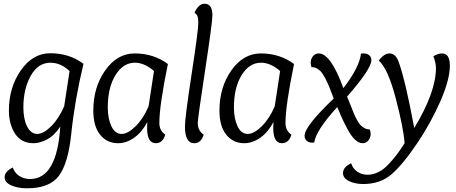

<svg xmlns="http://www.w3.org/2000/svg" viewBox="-20 -762 2460 1035"><path d="M181 -40Q214 -40 255 -80.5Q296 -121 326 -189Q339 -279 355 -379Q307 -424 252 -424Q185 -424 145.5 -353Q106 -282 106 -183Q106 -119 126.5 -79.5Q147 -40 181 -40ZM251 -475Q354 -475 430 -418Q383 -222 364 -40Q348 117 298 185Q248 253 126 253Q75 253 40 237Q5 221 5 194Q5 162 49 141Q58 169 83.5 186Q109 203 142 203Q287 203 305 -80Q275 -33 235.5 -11.5Q196 10 161 10Q95 10 61.5 -41Q28 -92 28 -166Q28 -291 92.5 -383Q157 -475 251 -475Z M774 -104Q745 -49 703 -19.5Q661 10 616 10Q557 10 520 -35.5Q483 -81 483 -166Q483 -292 547.5 -383Q612 -474 706 -474Q808 -474 885 -417Q839 -193 839 -99Q839 -58 871 -36Q857 10 820 10Q773 10 773 -71Q773 -93 774 -104ZM781 -189Q794 -279 810 -379Q759 -424 707 -424Q644 -424 602.5 -357Q561 -290 561 -183Q561 -123 580.5 -81.5Q600 -40 636 -40Q669 -40 711 -81.5Q753 -123 781 -189Z M1082 -742Q1125 -742 1125 -679Q1125 -642 1085.5 -382Q1046 -122 1046 -99Q1046 -58 1078 -36Q1064 10 1027 10Q977 10 977 -81Q977 -128 1013 -363Q1049 -598 1049 -639Q1049 -686 1029 -691Q1031 -705 1047 -723.5Q1063 -742 1082 -742Z M1454 -104Q1425 -49 1383 -19.5Q1341 10 1296 10Q1237 10 1200 -35.5Q1163 -81 1163 -166Q1163 -292 1227.5 -383Q1292 -474 1386 -474Q1488 -474 1565 -417Q1519 -193 1519 -99Q1519 -58 1551 -36Q1537 10 1500 10Q1453 10 1453 -71Q1453 -93 1454 -104ZM1461 -189Q1474 -279 1490 -379Q1439 -424 1387 -424Q1324 -424 1282.5 -357Q1241 -290 1241 -183Q1241 -123 1260.5 -81.5Q1280 -40 1316 -40Q1349 -40 1391 -81.5Q1433 -123 1461 -189Z M1659 -400Q1655 -414 1655 -424Q1655 -445 1667.5 -459.5Q1680 -474 1698 -474Q1763 -474 1831 -287Q1917 -398 1926 -473Q1930 -474 1939 -474Q1959 -474 1970.5 -464Q1982 -454 1982 -438Q1982 -391 1851 -241Q1858 -225 1869 -197Q1880 -169 1886 -154Q1892 -139 1902.5 -119Q1913 -99 1922 -89Q1931 -79 1944.5 -71.5Q1958 -64 1974 -64Q1978 -50 1978 -40Q1978 -19 1965.5 -4.5Q1953 10 1935 10Q1914 10 1893 -10Q1872 -30 1852 -68Q1832 -106 1822.5 -127.5Q1813 -149 1798 -185Q1683 -59 1674 6Q1670 7 1663 7Q1644 7 1633 -3.5Q1622 -14 1622 -31Q1622 -81 1779 -231Q1775 -241 1767.5 -261Q1760 -281 1756 -290.5Q1752 -300 1745 -316Q1738 -332 1733.5 -340Q1729 -348 1722 -359.5Q1715 -371 1709 -377Q1703 -383 1695 -389Q1687 -395 1678 -397.5Q1669 -400 1659 -400Z M2213 -72Q2330 -265 2330 -395Q2330 -423 2316 -459Q2342 -474 2363 -474Q2405 -474 2405 -408Q2405 -333 2354 -216.5Q2303 -100 2231 7Q2151 126 2090 178Q2029 230 1938 230Q1893 230 1861 214Q1829 198 1829 171Q1829 139 1873 118Q1881 146 1905.5 163Q1930 180 1961 180Q1991 180 2020 165.5Q2049 151 2075 123Q2101 95 2119.5 70.5Q2138 46 2161 10Q2155 -73 2113 -233Q2071 -393 2022 -435Q2050 -474 2080 -474Q2113 -474 2130 -426Q2166 -325 2213 -72Z"/></svg>

Font: Overlock
Style: Italic
Weight: 400
Designer: Dario Muhafara
Foundry: Dario Manuel Muhafara
Version: Version 1.002